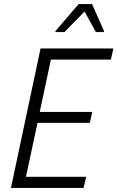

<svg xmlns="http://www.w3.org/2000/svg" viewBox="-20 -927 579 947"><path d="M34 0 180 -688H539L527 -633H231L176 -375H435L423 -321H165L108 -55H405L392 0ZM253 -769 254 -774 368 -907H434L493 -774V-769H453L397 -870L298 -769Z"/></svg>

Font: Saira SemiCondensed Light
Style: Italic
Weight: 300
Width: 4
Italic angle: -12°
Designer: Hector Gatti with collaboration of the Omnibus-Type team
Foundry: Omnibus-Type
Version: Version 1.101